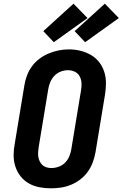

<svg xmlns="http://www.w3.org/2000/svg" viewBox="-20 -1014 665 1042"><path d="M256 8Q224 8 193 2Q162 -4 136 -19Q110 -34 91.5 -57.5Q73 -81 63.5 -110Q54 -139 54 -171Q54 -203 60 -234L112 -549Q116 -576 126 -603Q136 -630 153 -653.5Q170 -677 194 -695Q218 -713 244.5 -724Q271 -735 298.5 -740.5Q326 -746 354 -746Q386 -746 416.5 -738.5Q447 -731 473 -716Q499 -701 517.5 -677.5Q536 -654 545.5 -625Q555 -596 555 -564Q555 -532 550 -501L498 -186Q493 -159 483 -132Q473 -105 456 -81.5Q439 -58 415.5 -40Q392 -22 365 -11Q338 0 310.5 4Q283 8 256 8ZM258 -102Q278 -102 298 -109Q318 -116 333 -131Q348 -146 356 -165.5Q364 -185 367 -204L419 -519Q423 -539 422.5 -559.5Q422 -580 413.5 -597.5Q405 -615 387.5 -624Q370 -633 349 -633Q329 -633 309.5 -625.5Q290 -618 275.5 -603Q261 -588 253 -569Q245 -550 242 -531L190 -216Q188 -203 187 -189.5Q186 -176 188 -163Q190 -150 195.5 -138.5Q201 -127 210 -118.5Q219 -110 232 -106Q245 -102 258 -102ZM442 -785 385 -845 549 -994 625 -916ZM272 -785 215 -845 379 -994 455 -916Z"/></svg>

Font: Iosevka Slab XBdExObl
Style: Regular
Weight: 800
Width: 7
Italic angle: -9°
Monospace: yes
Designer: Belleve Invis
Foundry: Belleve Invis
Version: Version 11.1.0; ttfautohint (v1.8.3)